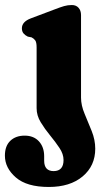

<svg xmlns="http://www.w3.org/2000/svg" viewBox="-60 -510 416 763"><path d="M262 -122Q262 -91.5 276.2 -57.8Q290.5 -24 304.5 11Q318.5 46 318.5 81Q318.5 149 268.5 191Q218.5 233 134 233Q46.5 233 3 195.2Q-40.5 157.5 -40.5 108.5Q-40.5 70 -19 49.5Q2.5 29 38 29Q74 29 94.8 51.8Q115.5 74.5 115.5 111V128.5Q115.5 170 153.5 170Q192.5 169.5 192.5 126Q192.5 102 176.2 77.8Q160 53.5 139 28Q118 2.5 101.8 -24.2Q85.5 -51 85.5 -80V-321.5Q85.5 -342 80 -349.5Q74.5 -357 65.5 -361.5L50.5 -364.5Q40 -369.5 33.5 -377.2Q27 -385 27 -397.5Q27 -423.5 62.5 -437L158 -473Q180 -481.5 194.8 -485.8Q209.5 -490 225.5 -490Q242.5 -490 252.2 -479Q262 -468 262 -450Z"/></svg>

Font: Fraunces 9pt S100
Style: Bold
Weight: 700
Version: Version 1.000; ttfautohint (v1.8.3)